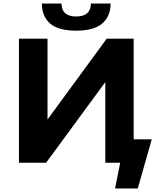

<svg xmlns="http://www.w3.org/2000/svg" viewBox="-20 -918 892 1083"><path d="M629 145 658 0H574V-455L240 0H87V-700H248V-244L582 -700H734V-132H836L757 145ZM410 -745Q310 -745 263.5 -784.5Q217 -824 216 -898H327Q328 -825 410 -825Q491 -825 493 -898H604Q603 -824 555.5 -784.5Q508 -745 410 -745Z"/></svg>

Font: Montserrat
Style: Bold
Weight: 700
Designer: Julieta Ulanovsky
Foundry: Julieta Ulanovsky
Version: Version 9.000; ttfautohint (v1.8.4.7-5d5b)